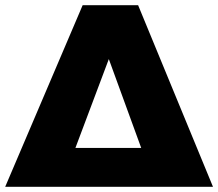

<svg xmlns="http://www.w3.org/2000/svg" viewBox="-28 -721 842 741"><path d="M505 -701H291L-8 0H794ZM263 -150 392 -493 517 -150Z"/></svg>

Font: Montserrat ExtraBold
Style: Regular
Weight: 800
Designer: Julieta Ulanovsky
Foundry: Julieta Ulanovsky
Version: Version 4.000